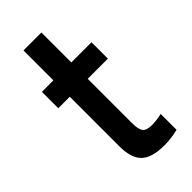

<svg xmlns="http://www.w3.org/2000/svg" viewBox="-236 -792 862 862"><g transform="rotate(-45 195.0 -361.5)"><path d="M223 -442V-158Q223 -120 235 -105.5Q247 -91 280 -91Q311 -91 343 -99V2Q296 13 256 13Q176 13 142.5 -20Q109 -53 109 -126V-442H36V-546H109V-736H223V-546H351V-442Z"/></g></svg>

Font: Biryani SemiBold
Style: Regular
Weight: 600
Designer: Dan Reynolds and Mathieu Réguer
Foundry: Dan Reynolds and Mathieu Réguer
Version: Version 1.004; ttfautohint (v1.1) -l 5 -r 5 -G 72 -x 0 -D la